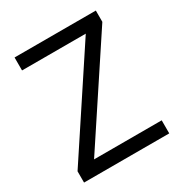

<svg xmlns="http://www.w3.org/2000/svg" viewBox="-168 -836 906 958"><g transform="rotate(-30 285.5 -357.0)"><path d="M530.8 0H40V-64.9L418.9 -639.2H51.8V-713.9H520V-648.9L141.1 -75.2H530.8Z"/></g></svg>

Font: f0_46894 
Style: Regular
Weight: 400
Foundry: Ascender Corporation
Version: Version 1.10